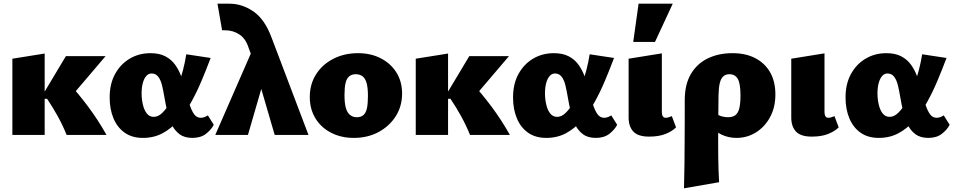

<svg xmlns="http://www.w3.org/2000/svg" viewBox="-20 -731 5167 1040"><path d="M341 0Q320 -52 293 -101Q266 -150 235 -196H216V-225L337 -427H552L345 -184V-289Q405 -224 458.5 -152Q512 -80 557 0ZM47 0V-413L222 -441V0Z M754 16Q695 16 655 -12.5Q615 -41 594.5 -90.5Q574 -140 574 -203Q574 -277 603.5 -330.5Q633 -384 683 -413.5Q733 -443 795 -443Q843 -443 875.5 -426Q908 -409 928.5 -380.5Q949 -352 962 -316.5Q975 -281 984 -246Q995 -202 1006 -167.5Q1017 -133 1031 -113Q1045 -93 1068 -93Q1076 -93 1085.5 -96Q1095 -99 1106 -106L1138 -55Q1124 -28 1095.5 -6Q1067 16 1022 16Q979 16 952 -4.5Q925 -25 909.5 -57.5Q894 -90 885.5 -128.5Q877 -167 871 -202Q865 -238 858 -267.5Q851 -297 837.5 -315Q824 -333 801 -333Q784 -333 772 -319Q760 -305 753.5 -281Q747 -257 747 -225Q747 -194 754 -164Q761 -134 775.5 -116Q790 -98 813 -98Q837 -98 859.5 -120Q882 -142 903 -178Q924 -214 941.5 -259Q959 -304 971 -350.5Q983 -397 989 -437L1121 -417Q1098 -356 1072 -294Q1046 -232 1015 -176.5Q984 -121 945.5 -77.5Q907 -34 860 -9Q813 16 754 16Z M1468 0 1371 -332Q1360 -373 1352 -399Q1344 -425 1338 -441.5Q1332 -458 1327 -471Q1311 -522 1276.5 -544.5Q1242 -567 1199 -567Q1193 -567 1191.5 -567Q1190 -567 1183 -567L1158 -711Q1170 -711 1187.5 -711Q1205 -711 1223 -711Q1291 -711 1352 -669.5Q1413 -628 1450 -530L1651 0ZM1146 0 1360 -490 1419 -331 1323 0Z M1896 16Q1827 16 1772.5 -12.5Q1718 -41 1688 -91Q1658 -141 1658 -205Q1658 -275 1692 -328.5Q1726 -382 1785.5 -412.5Q1845 -443 1919 -443Q1989 -443 2043 -415Q2097 -387 2127.5 -338Q2158 -289 2158 -224Q2158 -156 2124 -102Q2090 -48 2031 -16Q1972 16 1896 16ZM1913 -96Q1936 -96 1949.5 -108.5Q1963 -121 1968 -146.5Q1973 -172 1973 -211Q1973 -255 1966 -280.5Q1959 -306 1944 -317.5Q1929 -329 1907 -329Q1885 -329 1871 -317Q1857 -305 1851.5 -280Q1846 -255 1846 -216Q1846 -172 1853.5 -146Q1861 -120 1876.5 -108Q1892 -96 1913 -96Z M2526 0Q2505 -52 2478 -101Q2451 -150 2420 -196H2401V-225L2522 -427H2737L2530 -184V-289Q2590 -224 2643.5 -152Q2697 -80 2742 0ZM2232 0V-413L2407 -441V0Z M2939 16Q2880 16 2840 -12.5Q2800 -41 2779.5 -90.5Q2759 -140 2759 -203Q2759 -277 2788.5 -330.5Q2818 -384 2868 -413.5Q2918 -443 2980 -443Q3028 -443 3060.5 -426Q3093 -409 3113.5 -380.5Q3134 -352 3147 -316.5Q3160 -281 3169 -246Q3180 -202 3191 -167.5Q3202 -133 3216 -113Q3230 -93 3253 -93Q3261 -93 3270.5 -96Q3280 -99 3291 -106L3323 -55Q3309 -28 3280.5 -6Q3252 16 3207 16Q3164 16 3137 -4.5Q3110 -25 3094.5 -57.5Q3079 -90 3070.5 -128.5Q3062 -167 3056 -202Q3050 -238 3043 -267.5Q3036 -297 3022.5 -315Q3009 -333 2986 -333Q2969 -333 2957 -319Q2945 -305 2938.5 -281Q2932 -257 2932 -225Q2932 -194 2939 -164Q2946 -134 2960.5 -116Q2975 -98 2998 -98Q3022 -98 3044.5 -120Q3067 -142 3088 -178Q3109 -214 3126.5 -259Q3144 -304 3156 -350.5Q3168 -397 3174 -437L3306 -417Q3283 -356 3257 -294Q3231 -232 3200 -176.5Q3169 -121 3130.5 -77.5Q3092 -34 3045 -9Q2998 16 2939 16Z M3496 9Q3436 9 3410.5 -18.5Q3385 -46 3385 -94V-413L3565 -442V-124Q3565 -110 3570 -101.5Q3575 -93 3586 -93Q3593 -93 3601.5 -95.5Q3610 -98 3619 -102L3642 -41Q3621 -20 3585 -5.5Q3549 9 3496 9ZM3410 -504 3439 -711H3624L3528 -504Z M3685 289Q3687 226 3687.5 160Q3688 94 3688.5 31Q3689 -32 3689 -88Q3689 -144 3689 -188Q3689 -274 3722.5 -330.5Q3756 -387 3814.5 -415Q3873 -443 3948 -443Q4020 -443 4072 -415.5Q4124 -388 4152 -338.5Q4180 -289 4180 -219Q4180 -150 4151.5 -97Q4123 -44 4075 -14Q4027 16 3969 16Q3926 16 3888 -2Q3850 -20 3836 -54L3858 -118Q3871 -106 3888.5 -101Q3906 -96 3923 -96Q3948 -96 3963 -107Q3978 -118 3984.5 -144.5Q3991 -171 3991 -214Q3991 -278 3976.5 -303.5Q3962 -329 3931 -329Q3911 -329 3898 -317.5Q3885 -306 3879 -281.5Q3873 -257 3872 -215Q3871 -131 3870.5 -70Q3870 -9 3870 36.5Q3870 82 3870.5 118.5Q3871 155 3872 187.5Q3873 220 3875 256Z M4377 9Q4317 9 4291.5 -18.5Q4266 -46 4266 -94V-413L4446 -442V-124Q4446 -110 4451 -101.5Q4456 -93 4467 -93Q4474 -93 4482.5 -95.5Q4491 -98 4500 -102L4523 -41Q4502 -20 4466 -5.5Q4430 9 4377 9Z M4740 16Q4681 16 4641 -12.5Q4601 -41 4580.5 -90.5Q4560 -140 4560 -203Q4560 -277 4589.5 -330.5Q4619 -384 4669 -413.5Q4719 -443 4781 -443Q4829 -443 4861.5 -426Q4894 -409 4914.5 -380.5Q4935 -352 4948 -316.5Q4961 -281 4970 -246Q4981 -202 4992 -167.5Q5003 -133 5017 -113Q5031 -93 5054 -93Q5062 -93 5071.5 -96Q5081 -99 5092 -106L5124 -55Q5110 -28 5081.5 -6Q5053 16 5008 16Q4965 16 4938 -4.5Q4911 -25 4895.5 -57.5Q4880 -90 4871.5 -128.5Q4863 -167 4857 -202Q4851 -238 4844 -267.5Q4837 -297 4823.5 -315Q4810 -333 4787 -333Q4770 -333 4758 -319Q4746 -305 4739.5 -281Q4733 -257 4733 -225Q4733 -194 4740 -164Q4747 -134 4761.5 -116Q4776 -98 4799 -98Q4823 -98 4845.5 -120Q4868 -142 4889 -178Q4910 -214 4927.5 -259Q4945 -304 4957 -350.5Q4969 -397 4975 -437L5107 -417Q5084 -356 5058 -294Q5032 -232 5001 -176.5Q4970 -121 4931.5 -77.5Q4893 -34 4846 -9Q4799 16 4740 16Z"/></svg>

Font: Ysabeau Office Black
Style: Regular
Weight: 900
Designer: Christian Thalmann (Catharsis Fonts)
Version: Version 2.001;gftools[0.9.30]; featfreeze: tnum,lnum,ss02